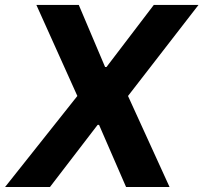

<svg xmlns="http://www.w3.org/2000/svg" viewBox="-37 -747 813 767"><path d="M640.3 0H466.6L358.7 -248.2H353L162.6 0H-16.7L272 -363.6L108.3 -727.3H277.7L382.8 -479.4H388.5L577.4 -727.3H756L474.4 -363.6Z"/></svg>

Font: Linik Sans
Style: Bold Italic
Weight: 700
Italic angle: 9°
Designer: Fonts by Rasmus Andersson / Changes by Cristiano Sobral with parts from Marc Monis
Foundry: rsms
Version: Version 3.020; ttfautohint (v1.6)